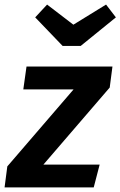

<svg xmlns="http://www.w3.org/2000/svg" viewBox="-40 -820 527 840"><path d="M424 -800 281 -712 166 -800 114 -744 234 -619H313L467 -744ZM452 -529H76L62 -429H282L-8 -92L-20 0H370L396 -100H150L440 -437Z"/></svg>

Font: Fira Sans Medium
Style: Italic
Weight: 500
Italic angle: -8°
Designer: bBox Type GmbH & Carrois Corporate GbR & Edenspiekermann AG
Foundry: bBox Type GmbH & Carrois Corporate GbR & Edenspiekermann AG
Version: Version 4.301;PS 004.301;hotconv 1.0.88;makeotf.lib2.5.64775